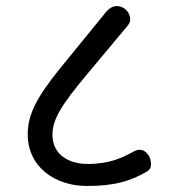

<svg xmlns="http://www.w3.org/2000/svg" viewBox="-20 -605 591 637"><path d="M268 12C358 12 410 -3 466 -35C478 -42 481 -50 481 -61C481 -84 466 -108 443 -108C437 -108 430 -106 423 -102C388 -83 345 -61 272 -61C205 -61 154 -94 154 -158C154 -210 186 -259 265 -354L392 -506C406 -522 412 -529 412 -541C412 -565 391 -585 367 -585C355 -585 342 -578 330 -563L180 -379C103 -284 72 -226 72 -160C72 -49 165 12 268 12Z"/></svg>

Font: Noto Sans Mahajani
Style: Regular
Weight: 400
Designer: Monotype Design Team
Foundry: Monotype Imaging Inc.
Version: Version 2.003